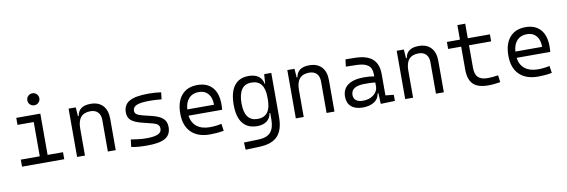

<svg xmlns="http://www.w3.org/2000/svg" viewBox="-63 -1268 5986 2026"><g transform="rotate(-10 2929.5 -255.5)"><path d="M82 0V-75.2H285.2V-442.4H111.3V-517.6H369.1V-75.2H534.2V0ZM322.8 -615.2Q295.9 -615.2 277.1 -633.8Q258.3 -652.3 258.3 -679.2Q258.3 -706.1 277.1 -724.9Q295.9 -743.7 322.8 -743.7Q349.6 -743.7 368.4 -724.9Q387.2 -706.1 387.2 -679.2Q387.2 -652.3 368.4 -633.8Q349.6 -615.2 322.8 -615.2Z M1001.5 0V-337.4Q1001.5 -391.6 973.1 -421.1Q944.8 -450.7 893.6 -450.7Q756.3 -450.7 756.3 -291.5V0H671.9V-517.6H748.5L755.4 -423.8H764.2Q779.3 -527.3 908.2 -527.3Q993.2 -527.3 1039.6 -477.5Q1085.9 -427.7 1085.9 -336.9V0Z M1424.8 9.8Q1367.2 9.8 1326.2 6.3Q1285.2 2.9 1252 -4.9L1261.7 -83Q1358.9 -66.9 1424.8 -66.9Q1511.7 -66.9 1551 -84.7Q1590.3 -102.5 1590.3 -141.6Q1590.3 -168.9 1574.2 -184.3Q1558.1 -199.7 1523.4 -208.5L1405.8 -238.3Q1329.6 -257.3 1294.7 -287.6Q1259.8 -317.9 1259.8 -373Q1259.8 -454.6 1324 -491Q1388.2 -527.3 1531.2 -527.3Q1566.9 -527.3 1597.9 -525.1Q1628.9 -522.9 1664.1 -517.6L1655.3 -443.8Q1615.2 -447.8 1585.4 -449.2Q1555.7 -450.7 1528.3 -450.7Q1432.6 -450.7 1389.9 -433.1Q1347.2 -415.5 1347.2 -376Q1347.2 -351.1 1366.7 -336.9Q1386.2 -322.8 1429.2 -312L1523.4 -289.1Q1604 -269.5 1640.9 -236.1Q1677.7 -202.6 1677.7 -143.1Q1677.7 -62.5 1617.7 -26.4Q1557.6 9.8 1424.8 9.8Z M2095.7 9.8Q1965.3 9.8 1894.3 -60.5Q1823.2 -130.9 1823.2 -261.7Q1823.2 -387.7 1883.3 -457.5Q1943.4 -527.3 2052.7 -527.3Q2155.8 -527.3 2212.2 -464.4Q2268.6 -401.4 2268.6 -283.2Q2268.6 -250.5 2265.6 -224.6H1905.3Q1916 -147.5 1968.3 -106.7Q2020.5 -65.9 2107.4 -65.9Q2168 -65.9 2232.4 -79.6L2243.2 -3.9Q2203.1 3.9 2165.5 6.8Q2127.9 9.8 2095.7 9.8ZM1903.8 -292H2190.4Q2190.4 -368.7 2154.3 -410.2Q2118.2 -451.7 2053.7 -451.7Q1987.8 -451.7 1948.7 -410.2Q1909.7 -368.7 1903.8 -292Z M2436.5 233.4 2432.6 155.8 2593.8 150.9Q2680.2 147.9 2719.5 102.8Q2758.8 57.6 2759.3 -30.3V-103H2751.5Q2744.1 -50.3 2705.6 -20.3Q2667 9.8 2601.1 9.8Q2499.5 9.8 2447 -57.1Q2394.5 -124 2394.5 -253.9Q2394.5 -388.7 2447.3 -458Q2500 -527.3 2602.1 -527.3Q2667 -527.3 2706.8 -498.5Q2746.6 -469.7 2754.9 -416.5H2760.3L2767.6 -517.6H2843.8V-45.9Q2843.8 92.3 2781.7 158.2Q2719.7 224.1 2584 228.5ZM2759.3 -271.5Q2759.3 -453.6 2619.1 -453.6Q2478.5 -453.6 2478.5 -253.9Q2478.5 -64 2619.6 -64Q2759.3 -64 2759.3 -246.1Z M3345.2 0V-337.4Q3345.2 -391.6 3316.9 -421.1Q3288.6 -450.7 3237.3 -450.7Q3100.1 -450.7 3100.1 -291.5V0H3015.6V-517.6H3092.3L3099.1 -423.8H3107.9Q3123 -527.3 3252 -527.3Q3336.9 -527.3 3383.3 -477.5Q3429.7 -427.7 3429.7 -336.9V0Z M3924.8 4.9 3919.9 -109.4H3911.1Q3903.8 -52.2 3855.5 -21.2Q3807.1 9.8 3732.9 9.8Q3653.3 9.8 3609.9 -27.8Q3566.4 -65.4 3566.4 -134.3Q3566.4 -216.3 3626 -259Q3685.5 -301.8 3797.4 -301.8Q3861.3 -301.8 3907.2 -293V-315.9Q3907.2 -381.3 3867.7 -411.6Q3828.1 -441.9 3746.6 -443.4L3629.9 -446.3L3639.6 -522.5L3740.2 -521Q3867.7 -519 3928.2 -465.3Q3988.8 -411.6 3988.8 -303.7V-74.7L4077.1 -65.4V0ZM3907.2 -227.1Q3880.4 -231 3851.8 -231.7Q3823.2 -232.4 3794.9 -232.4Q3647 -232.4 3647 -138.7Q3647 -101.6 3672.6 -81.1Q3698.2 -60.5 3744.1 -60.5Q3795.4 -60.5 3831.8 -78.1Q3868.2 -95.7 3887.7 -124Q3907.2 -152.3 3907.2 -184.1Z M4517.1 0V-337.4Q4517.1 -391.6 4488.8 -421.1Q4460.4 -450.7 4409.2 -450.7Q4272 -450.7 4272 -291.5V0H4187.5V-517.6H4264.2L4271 -423.8H4279.8Q4294.9 -527.3 4423.8 -527.3Q4508.8 -527.3 4555.2 -477.5Q4601.6 -427.7 4601.6 -336.9V0Z M5074.2 9.8Q4965.3 9.8 4915.3 -40.3Q4865.2 -90.3 4865.2 -196.8V-442.4H4725.6V-517.6H4865.2V-673.8H4949.2V-517.6H5186.5V-442.4H4949.2V-200.2Q4949.2 -131.8 4981.4 -99.4Q5013.7 -66.9 5084 -66.9Q5110.4 -66.9 5137.5 -69.6Q5164.6 -72.3 5196.3 -77.1L5206.1 -2Q5172.9 3.9 5141.4 6.8Q5109.9 9.8 5074.2 9.8Z M5611.3 9.8Q5481 9.8 5409.9 -60.5Q5338.9 -130.9 5338.9 -261.7Q5338.9 -387.7 5398.9 -457.5Q5459 -527.3 5568.4 -527.3Q5671.4 -527.3 5727.8 -464.4Q5784.2 -401.4 5784.2 -283.2Q5784.2 -250.5 5781.2 -224.6H5420.9Q5431.6 -147.5 5483.9 -106.7Q5536.1 -65.9 5623 -65.9Q5683.6 -65.9 5748 -79.6L5758.8 -3.9Q5718.8 3.9 5681.2 6.8Q5643.6 9.8 5611.3 9.8ZM5419.4 -292H5706.1Q5706.1 -368.7 5669.9 -410.2Q5633.8 -451.7 5569.3 -451.7Q5503.4 -451.7 5464.4 -410.2Q5425.3 -368.7 5419.4 -292Z"/></g></svg>

Font: CaskaydiaMono NF SemiLight
Style: Regular
Weight: 350
Designer: Aaron Bell
Foundry: Saja Typeworks
Version: Version 2111.001; ttfautohint (v1.8.4);Nerd Fonts 3.1.1